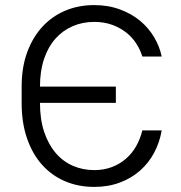

<svg xmlns="http://www.w3.org/2000/svg" viewBox="-20 -727 710 754"><path d="M350 7Q288 7 236 -15Q184 -37 146 -79Q108 -121 86.5 -182.5Q65 -244 65 -323V-387Q65 -462 86.5 -521Q108 -580 146 -621.5Q184 -663 236 -685Q288 -707 350 -707Q405 -707 451 -690Q497 -673 530.5 -645Q564 -617 585.5 -580.5Q607 -544 615 -505H539Q531 -531 515.5 -555.5Q500 -580 476 -599Q452 -618 420.5 -629.5Q389 -641 350 -641Q304 -641 265 -624Q226 -607 197.5 -575Q169 -543 153 -495.5Q137 -448 137 -387H435V-323H137Q137 -258 153.5 -209Q170 -160 198.5 -126.5Q227 -93 266 -76Q305 -59 350 -59Q388 -59 419.5 -71Q451 -83 475 -104Q499 -125 515 -153.5Q531 -182 539 -215H615Q607 -168 585.5 -127.5Q564 -87 530 -57Q496 -27 450.5 -10Q405 7 350 7Z"/></svg>

Font: PT Root UI Web
Style: Regular
Weight: 400
Designer: Vitaly Kuzmin
Foundry: ParaType Ltd.
Version: Version 1.000W